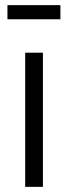

<svg xmlns="http://www.w3.org/2000/svg" viewBox="-20 -727 264 747"><path d="M78 0V-522H147V0ZM9 -652V-707H215V-652Z"/></svg>

Font: Ubuntu Sans Condensed
Style: Regular
Weight: 400
Width: 3
Designer: Dalton Maag Ltd
Foundry: Dalton Maag Ltd
Version: Version 1.006; ttfautohint (v1.8.4.7-5d5b)